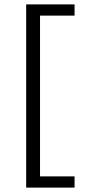

<svg xmlns="http://www.w3.org/2000/svg" viewBox="-20 -731 391 873"><path d="M162 -660V71H319V122H99V-711H319V-660Z"/></svg>

Font: Ysabeau Infant
Style: Regular
Weight: 400
Designer: Christian Thalmann (Catharsis Fonts)
Version: Version 0.003